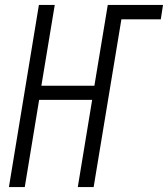

<svg xmlns="http://www.w3.org/2000/svg" viewBox="-20 -755 678 775"><path d="M16 0 137 -735H201L147 -409H361L415 -735H638L629 -677H470L358 0H294L352 -352H138L80 0Z"/></svg>

Font: Iosevka Light Extended Oblique
Style: Regular
Weight: 300
Width: 7
Italic angle: -9°
Monospace: yes
Designer: Belleve Invis
Foundry: Belleve Invis
Version: Version 32.5.0; ttfautohint (v1.8.4)